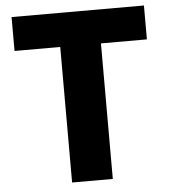

<svg xmlns="http://www.w3.org/2000/svg" viewBox="-53 -793 746 841"><g transform="rotate(-5 320.0 -372.5)"><path d="M230 0V-596H29V-745H611V-596H409V0Z"/></g></svg>

Font: Source Han Sans TC Heavy
Style: Regular
Weight: 900
Designer: Ryoko NISHIZUKA Ë•øÂ°öÊ∂ºÂ≠ê (kana, bopomofo & ideographs); Paul D. Hunt (Latin, Greek & Cyrillic); Sandoll Communicatio
Foundry: Adobe
Version: Version 2.004;hotconv 1.0.118;makeotfexe 2.5.65603